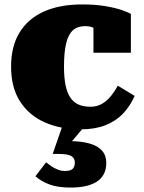

<svg xmlns="http://www.w3.org/2000/svg" viewBox="-20 -573 651 867"><path d="M389 -91Q418 -91 441 -104.5Q464 -118 481.5 -140Q499 -162 512 -186L588 -140Q568 -94 535.5 -60Q503 -26 456 -7.5Q409 11 346 11Q253 11 182 -20.5Q111 -52 70.5 -115Q30 -178 30 -272Q30 -364 68.5 -426.5Q107 -489 178.5 -521Q250 -553 351 -553Q410 -553 454.5 -545.5Q499 -538 528.5 -528Q558 -518 571 -510V-335H402V-495Q417 -496 424 -487Q431 -478 433 -466Q435 -454 432.5 -443.5Q430 -433 426 -431Q413 -442 399.5 -448.5Q386 -455 364 -455Q330 -455 309 -436Q288 -417 278.5 -376.5Q269 -336 269 -272Q269 -223 276 -188.5Q283 -154 297.5 -132.5Q312 -111 334.5 -101Q357 -91 389 -91ZM364 -5 292 80 287 64Q344 64 382.5 74.5Q421 85 440.5 107Q460 129 460 162Q460 193 448 214.5Q436 236 414.5 249Q393 262 363.5 268Q334 274 299 274Q241 274 203.5 260Q166 246 140 223L188 160Q198 168 211 177Q224 186 240 192.5Q256 199 274 199Q299 199 308.5 189Q318 179 318 161Q318 142 302.5 132Q287 122 241 122H218L262 -5Z"/></svg>

Font: Roboto Serif 20pt Black
Style: Regular
Weight: 900
Version: Version 1.008